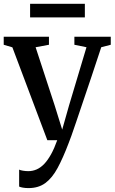

<svg xmlns="http://www.w3.org/2000/svg" viewBox="-20 -736 602 1008"><path d="M129.5 251.5Q113.5 251.5 100.5 249.2Q87.5 247 80.5 243.5V154.5Q87 158 100.8 160.2Q114.5 162.5 129 162.5Q151.5 162.5 172.2 153.5Q193 144.5 211.8 125Q230.5 105.5 247.8 74.5Q265 43.5 280.5 0H228.5L45 -487.5L-0.5 -501V-543H237V-501L167 -488L267 -182.5L306.5 -55.5L342.5 -182.5L434 -488L370.5 -501V-543H561.5V-501L511.5 -488Q484.5 -405 460 -332.8Q435.5 -260.5 415.5 -201Q395.5 -141.5 380.2 -96.5Q365 -51.5 354.8 -23Q344.5 5.5 340.5 15Q311 93 282.5 145.8Q254 198.5 218 225Q182 251.5 129.5 251.5ZM425.5 -716V-644.5H138V-716Z"/></svg>

Font: Merriweather 48pt Medium
Style: Regular
Weight: 500
Version: Version 2.100